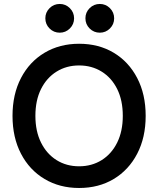

<svg xmlns="http://www.w3.org/2000/svg" viewBox="-20 -936 800 971"><path d="M380 14.7Q281.7 14.7 205.3 -30.8Q129 -76.3 86.2 -158.5Q43.3 -240.7 43.3 -350Q43.3 -459.3 86.2 -541.5Q129 -623.7 205.3 -669.2Q281.7 -714.7 380 -714.7Q479.3 -714.7 555.2 -669.2Q631 -623.7 673.8 -541.5Q716.7 -459.3 716.7 -350Q716.7 -240.7 673.8 -158.5Q631 -76.3 555.2 -30.8Q479.3 14.7 380 14.7ZM380 -95Q444 -95 494.2 -126.3Q544.3 -157.7 572.7 -215Q601 -272.3 601 -350Q601 -428.7 572.7 -485.7Q544.3 -542.7 494.2 -573.8Q444 -605 380 -605Q316 -605 266 -573.8Q216 -542.7 187.5 -485.7Q159 -428.7 159 -350Q159 -272.3 187.5 -215Q216 -157.7 266 -126.3Q316 -95 380 -95ZM484.7 -770.7Q454.7 -770.7 433.3 -791.9Q412 -813.1 412 -843.7Q412 -873.3 433.2 -894.7Q454.5 -916 485 -916Q514.7 -916 536 -894.7Q557.3 -873.3 557.3 -843.3Q557.3 -813.3 536 -792Q514.7 -770.7 484.7 -770.7ZM282 -770.7Q252 -770.7 230.7 -791.9Q209.3 -813.1 209.3 -843.7Q209.3 -873.3 230.6 -894.7Q251.8 -916 282.3 -916Q312 -916 333.3 -894.7Q354.7 -873.3 354.7 -843.3Q354.7 -813.3 333.3 -792Q312 -770.7 282 -770.7Z"/></svg>

Font: Fustat
Style: Regular
Weight: 400
Designer: Mohamed Gaber, Khaled Hosny, Laura Garcia Mut
Foundry: Kief Type Foundry, Alif Type Foundry, Hard Type Foundry
Version: Version 1.007